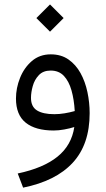

<svg xmlns="http://www.w3.org/2000/svg" viewBox="-20 -588 477 868"><path d="M206.1 -567.9 267.6 -506.3 206.1 -444.8 144.5 -506.3ZM385.3 -76.2Q385.3 64.9 308.8 147.7Q232.4 230.5 84.5 260.3L60.1 196.3Q175.8 171.9 239.7 120.4Q303.7 68.8 315.9 -13.7Q295.9 -7.3 270.5 -2.7Q245.1 2 223.1 2Q140.1 2 96.2 -33.4Q52.2 -68.8 52.2 -142.6Q52.2 -189.9 70.6 -235.8Q88.9 -281.7 124 -312Q159.2 -342.3 209.5 -342.3Q256.3 -342.3 289.6 -319.1Q322.8 -295.9 344 -257.6Q365.2 -219.2 375.2 -171.9Q385.3 -124.5 385.3 -76.2ZM225.6 -71.8Q248 -71.8 271.7 -75.7Q295.4 -79.6 317.9 -85.9Q314.9 -138.2 303.2 -179.4Q291.5 -220.7 268.8 -244.9Q246.1 -269 209 -269Q175.3 -269 155.8 -248.5Q136.2 -228 128.2 -199.2Q120.1 -170.4 120.1 -145.5Q120.1 -105.5 147.5 -88.6Q174.8 -71.8 225.6 -71.8Z"/></svg>

Font: Vazirmatn UI NL Light
Style: Regular
Weight: 300
Designer: Saber Rastikerdar
Foundry: Saber Rastikerdar
Version: Version 33.003